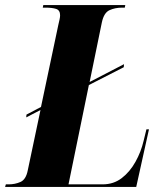

<svg xmlns="http://www.w3.org/2000/svg" viewBox="-65 -734 641 754"><path d="M-45 0 -42 -10H-31Q-6 -10 15.5 -19.5Q37 -29 44 -65L94 -302L38 -273L39 -284L96 -314L164 -636Q167 -649 169 -658Q171 -667 171 -674Q171 -694 155.5 -699Q140 -704 114 -704H103L105 -714H427L425 -704H414Q387 -704 365 -694Q343 -684 335 -646L287 -412L422 -482L421 -470L284 -400L204 -10H338Q381 -10 413 -34.5Q445 -59 467 -98.5Q489 -138 499 -181L510 -226H520L470 0Z"/></svg>

Font: Noto Serif Display ExtraCondensed Black
Style: Italic
Weight: 900
Width: 2
Italic angle: -12°
Designer: Monotype Design Team
Foundry: Monotype Imaging Inc.
Version: Version 2.009